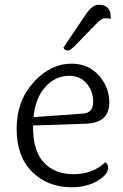

<svg xmlns="http://www.w3.org/2000/svg" viewBox="-20 -780 517 808"><path d="M330 -302Q372 -305 372 -351.5Q372 -398 344 -429.5Q316 -461 272 -461Q213 -461 171 -414.5Q129 -368 121 -287ZM423 -97Q435 -90 435 -74Q435 -45 389.5 -18.5Q344 8 281 8Q181 8 115.5 -56.5Q50 -121 50 -238Q50 -355 121 -433.5Q192 -512 281 -512Q352 -512 396 -462.5Q440 -413 440 -349Q440 -305 414.5 -282.5Q389 -260 333 -259L119 -252V-250Q118 -147 163.5 -97Q209 -47 289.5 -47Q370 -47 423 -97ZM341 -719Q368 -760 395 -760Q446 -760 446 -708Q446 -705 446 -701Q438 -703 423 -703Q408 -703 391 -686L292 -584Q274 -567 264 -567Q252 -567 247 -580Z"/></svg>

Font: Laila Light
Style: Regular
Weight: 300
Designer: Hitesh Malaviya
Foundry: Indian Type Foundry
Version: Version 1.302;PS 1.0;hotconv 1.0.78;makeotf.lib2.5.61930; tt